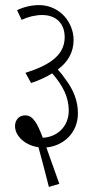

<svg xmlns="http://www.w3.org/2000/svg" viewBox="-20 -648 365 754"><path d="M172 86 213 74C183 -9 170 -46 162 -69C229 -75 286 -126 286 -203C286 -251 269 -295 237 -337C229 -349 219 -362 207 -375C246 -404 269 -442 269 -491C269 -526 255 -559 234 -583C209 -611 173 -628 134 -628C105 -628 73 -621 47 -608L65 -570C90 -582 119 -589 146 -589C201 -589 234 -555 234 -502C234 -429 171 -391 80 -362L102 -322C133 -332 161 -345 185 -360C227 -312 250 -266 250 -214C250 -152 206 -110 148 -107C127 -163 110 -195 79 -195C55 -195 39 -177 39 -153C39 -111 83 -76 131 -70C140 -38 157 27 172 86Z"/></svg>

Font: Noto Serif Devanagari ExtraCondensed ExtraLight
Style: Regular
Weight: 200
Width: 2
Designer: Universal Thirst, Indian Type Foundry and the Monotype Design Team
Foundry: Monotype Imaging Inc.
Version: Version 2.004